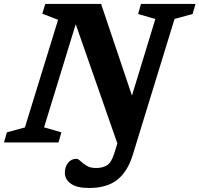

<svg xmlns="http://www.w3.org/2000/svg" viewBox="-46 -727 1018 980"><path d="M631.5 64Q605.5 149 552.5 190.8Q499.5 232.5 408 232.5Q346.5 232.5 315.8 210.5Q285 188.5 285 155Q285 124.5 301.5 104Q318 83.5 344.5 83.5Q352.5 83.5 364.8 95.2Q377 107 396 118.8Q415 130.5 444 130.5Q479.5 130.5 501.2 116Q523 101.5 537.5 55L553 5L340.5 -603.5L179 -77L267.5 -51.5L252.5 0H-25.5L-11 -51.5L81 -76.5L250.5 -626L170 -657L185 -707H470L627.5 -239L747 -630L659 -655.5L673.5 -707H952L937 -655.5L845 -630.5Z"/></svg>

Font: Newsreader Caption SemiBold
Style: Italic
Weight: 600
Italic angle: -17°
Designer: Hugues Gentile
Foundry: Production Type
Version: Version 1.001